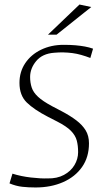

<svg xmlns="http://www.w3.org/2000/svg" viewBox="-20 -819 457 848"><path d="M137 9Q106 9 78.5 6Q51 3 22 -9L35 -52Q73 -40 116.5 -35Q160 -30 190 -31Q232 -30 262.5 -46.5Q293 -63 309 -90Q325 -117 325 -147Q325 -176 319 -198.5Q313 -221 293.5 -241Q274 -261 233 -282L192 -303Q130 -335 98 -366.5Q66 -398 66 -453Q66 -502 91.5 -540Q117 -578 161.5 -599.5Q206 -621 261 -621Q291 -621 313.5 -619Q336 -617 355 -613.5Q374 -610 391 -604L379 -563Q358 -571 338.5 -576.5Q319 -582 300 -584.5Q281 -587 261 -587.5Q241 -588 219 -586Q167 -582 140 -549.5Q113 -517 113 -479Q113 -454 120 -432.5Q127 -411 148 -391.5Q169 -372 210 -350L252 -328Q290 -308 317 -287.5Q344 -267 358.5 -243Q373 -219 373 -186Q373 -125 342.5 -81.5Q312 -38 258.5 -14.5Q205 9 137 9ZM192 -666 331 -799 383 -788 230 -666Z"/></svg>

Font: Ancizar Sans Thin
Style: Italic
Weight: 100
Italic angle: -4°
Designer: Cesar Puertas, Viviana Monsalve, Julian Moncada, Julian Prieto, Jose Castro, Mariel Hernandez, Felipe Aragon, Sara Alarc
Version: Version 8.100